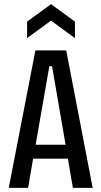

<svg xmlns="http://www.w3.org/2000/svg" viewBox="-20 -902 487 922"><path d="M22 0 150 -660H298L425 0H330L306 -140H139L115 0ZM217 -584 151 -207H295L230 -584ZM110 -719V-798L225 -882L340 -798V-719L225 -803Z"/></svg>

Font: Bricolage Grotesque 12pt Condensed
Style: Regular
Weight: 400
Width: 3
Designer: Mathieu Triay
Foundry: Atelier Triay
Version: Version 1.001; ttfautohint (v1.8.4.7-5d5b);gftools[0.9.33.de